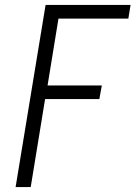

<svg xmlns="http://www.w3.org/2000/svg" viewBox="-20 -755 547 775"><path d="M43 0 164 -735H507L498 -680H216L172 -410H391L381 -355H162L104 0Z"/></svg>

Font: Iosevka Light Oblique
Style: Regular
Weight: 300
Italic angle: -9°
Monospace: yes
Designer: Belleve Invis
Foundry: Belleve Invis
Version: Version 32.5.0; ttfautohint (v1.8.4)